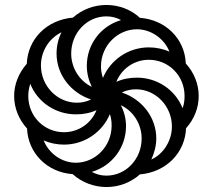

<svg xmlns="http://www.w3.org/2000/svg" viewBox="-20 -744 858 774"><path d="M409 10C461 10 508 -9 544 -41C650 -50 726 -128 730 -227C763 -264 781 -309 781 -357C781 -407 761 -453 729 -488C725 -589 646 -665 544 -672C509 -705 460 -724 409 -724C358 -724 310 -705 274 -673C168 -664 92 -586 88 -487C55 -449 37 -404 37 -357C37 -307 57 -261 89 -226C93 -127 170 -49 273 -42C309 -9 359 10 409 10ZM350 -394C301 -417 267 -470 267 -528C267 -611 330 -678 409 -678C430 -678 450 -673 468 -663C383 -638 330 -562 330 -479C330 -449 337 -421 350 -394ZM395 -430C390 -444 387 -461 387 -476C387 -561 455 -626 532 -626C588 -626 642 -589 663 -536C637 -547 609 -553 580 -553C497 -553 425 -502 395 -430ZM290 -330C210 -330 145 -398 145 -480C145 -537 177 -589 228 -614C215 -588 208 -559 208 -528C208 -442 267 -369 347 -343C329 -334 309 -330 290 -330ZM716 -308C685 -385 611 -431 532 -431C503 -431 475 -426 449 -414C470 -467 521 -503 580 -503C660 -503 724 -439 724 -357C724 -340 722 -323 716 -308ZM238 -211C158 -211 94 -275 94 -357C94 -374 97 -391 102 -406C133 -329 207 -283 286 -283C315 -283 343 -288 369 -300C348 -247 297 -211 238 -211ZM590 -101C602 -127 610 -156 610 -186C610 -272 551 -345 471 -371C489 -380 509 -384 528 -384C608 -384 673 -316 673 -234C673 -174 636 -121 590 -101ZM409 -36C388 -36 369 -41 350 -51C434 -76 488 -152 488 -235C488 -265 481 -293 467 -320C517 -297 551 -244 551 -186C551 -103 488 -36 409 -36ZM286 -88C229 -88 177 -125 156 -178C181 -167 209 -161 238 -161C321 -161 393 -212 423 -284C428 -270 430 -253 430 -238C430 -153 363 -88 286 -88Z"/></svg>

Font: Noto Serif Armenian SemiCondensed
Style: Bold
Weight: 700
Width: 4
Designer: Monotype Design Team
Foundry: Monotype Imaging Inc.
Version: Version 2.008